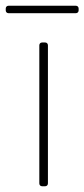

<svg xmlns="http://www.w3.org/2000/svg" viewBox="-48 -649 294 669"><path d="M-18 -603H216C222 -603 226 -607 226 -613V-619C226 -625 222 -629 216 -629H-18C-24 -629 -28 -625 -28 -619V-613C-28 -607 -24 -603 -18 -603ZM99 0H109C115 0 119 -4 119 -10V-491C119 -497 115 -501 109 -501H99C93 -501 89 -497 89 -491V-10C89 -4 93 0 99 0Z"/></svg>

Font: Barlow Thin
Style: Regular
Weight: 250
Designer: Jeremy Tribby
Foundry: Tribby Type
Version: Version 1.422;hotconv 1.0.109;makeotfexe 2.5.65596